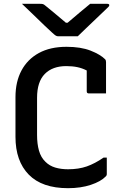

<svg xmlns="http://www.w3.org/2000/svg" viewBox="-20 -965 640 1005"><path d="M336 20Q200 20 130.5 -51Q61 -122 61 -249V-457Q61 -537 92.5 -596Q124 -655 183.5 -687.5Q243 -720 328 -720Q403 -720 454 -700Q505 -680 530 -655Q535 -650 535 -640V-476H445Q434 -476 434 -487V-596Q411 -608 385 -613.5Q359 -619 327 -619Q255 -619 214.5 -578Q174 -537 174 -453V-258Q174 -212 184 -176.5Q194 -141 218 -118Q239 -97 269 -88Q299 -79 336 -79Q392 -79 434.5 -94Q477 -109 522 -140H539V-54Q539 -46 533 -41Q508 -15 455.5 2.5Q403 20 336 20ZM387 -775H285Q278 -775 272 -778.5Q266 -782 252 -795Q241 -805 214 -830.5Q187 -856 155 -887.5Q123 -919 95 -945H189Q200 -945 205 -943.5Q210 -942 218 -935Q232 -924 259 -901.5Q286 -879 325 -846H334Q371 -878 400 -902Q429 -926 452 -945H541Q552 -945 552 -938Q552 -934 548.5 -930Q545 -926 530 -912Q513 -896 486 -870Q459 -844 431.5 -818Q404 -792 387 -775Z"/></svg>

Font: Recursive Mn Lnr St Med
Style: Regular
Weight: 500
Monospace: yes
Version: Version 1.079;hotconv 1.0.112;makeotfexe 2.5.65598; ttfautoh